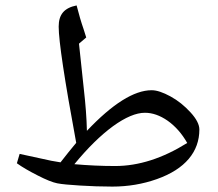

<svg xmlns="http://www.w3.org/2000/svg" viewBox="-20 -691 809 711"><path d="M396 0C453.6 0 508.8 -9.3 561 -27.8C666 -64.9 718.3 -129.4 718.3 -211.4C718.3 -229.5 707.5 -251 685.5 -274.9C663.6 -298.8 639.2 -318.8 611.3 -334C583.5 -349.1 560.5 -356.9 541.5 -356.9C476.6 -356.9 396.5 -306.6 301.8 -206.5V-207C300.8 -253.4 296.9 -304.2 290.5 -360.4L272.5 -529.3L299.3 -552.2L289.6 -583C280.3 -609.4 272 -638.7 263.7 -670.9C217.3 -661.6 197.3 -637.2 197.3 -592.3C197.3 -540 218.8 -396.5 262.2 -162.1C243.2 -139.2 223.6 -115.2 204.1 -89.8L169.9 -95.7L52.7 -121.1L42.5 -86.4C62 -72.3 87.4 -57.6 119.1 -41.5C150.4 -25.4 174.8 -15.6 191.9 -12.2C209 -8.8 237.3 -6.3 276.4 -3.9C315.4 -1.5 355.5 0 396 0ZM406.2 -76.2C356 -76.2 305.7 -78.6 255.4 -83C304.7 -143.1 352.5 -189.9 398.4 -223.6C444.3 -256.8 483.9 -273.4 516.6 -273.4C544.4 -273.4 572.3 -263.7 600.6 -244.1C628.9 -224.1 653.3 -196.8 673.3 -161.6C582 -104.5 493.2 -76.2 406.2 -76.2Z"/></svg>

Font: Noto Naskh Arabic
Style: Regular
Weight: 400
Designer: Monotype Design Team
Foundry: Monotype Imaging Inc.
Version: Version 1.07